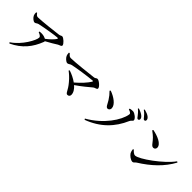

<svg xmlns="http://www.w3.org/2000/svg" viewBox="231 -2147 3507 3507"><g transform="rotate(45 1985.0 -393.0)"><path d="M419 -478C461 -461 497 -444 497 -413C497 -346 368 -98 173 29L188 48C413 -58 535 -216 613 -419C616 -427 617 -434 616 -440C702 -485 784 -536 828 -564C851 -579 900 -583 900 -613C900 -649 813 -728 779 -728C758 -728 745 -711 715 -707C650 -697 298 -658 218 -658C187 -658 174 -676 149 -707L131 -701C130 -676 133 -651 141 -632C156 -595 208 -548 240 -548C268 -548 276 -571 315 -581C420 -605 685 -649 729 -649C749 -649 754 -645 743 -625C717 -585 654 -522 586 -472C564 -484 530 -496 489 -499C468 -501 448 -499 422 -496Z M1313 -385 1302 -368C1349 -333 1403 -286 1456 -221C1556 -106 1554 -37 1600 -37C1629 -37 1652 -56 1652 -90C1652 -148 1615 -203 1560 -251C1677 -330 1775 -414 1836 -465C1873 -495 1915 -484 1915 -519C1915 -558 1824 -635 1784 -635C1762 -635 1747 -611 1722 -608C1632 -597 1272 -556 1168 -556C1134 -556 1115 -582 1090 -609L1074 -602C1075 -572 1080 -548 1087 -532C1102 -496 1155 -445 1190 -445C1215 -445 1238 -471 1263 -477C1350 -500 1629 -540 1739 -549C1753 -550 1758 -542 1750 -528C1712 -464 1621 -363 1523 -280C1460 -326 1383 -363 1313 -385Z M2779 -675C2797 -650 2809 -632 2825 -632C2843 -632 2856 -645 2856 -664C2856 -684 2848 -701 2825 -722C2796 -748 2753 -768 2699 -786L2688 -771C2733 -735 2759 -701 2779 -675ZM2871 -746C2891 -722 2902 -703 2920 -703C2939 -703 2950 -714 2950 -734C2950 -756 2940 -775 2913 -796C2887 -817 2844 -834 2790 -848L2779 -833C2829 -797 2852 -771 2871 -746ZM2145 62C2442 -49 2626 -241 2739 -501C2755 -536 2788 -545 2788 -569C2788 -607 2709 -671 2661 -675C2636 -677 2606 -671 2584 -666L2579 -647C2650 -621 2656 -605 2652 -582C2625 -414 2441 -133 2132 42ZM2091 -636C2132 -596 2165 -555 2198 -503C2240 -436 2255 -378 2296 -378C2325 -379 2348 -405 2347 -437C2346 -528 2223 -611 2105 -653Z M3164 -695 3153 -676C3245 -610 3275 -574 3323 -512C3349 -478 3366 -463 3392 -463C3423 -463 3444 -487 3444 -517C3444 -610 3291 -672 3164 -695ZM3876 -598C3733 -397 3352 -128 3258 -128C3223 -128 3189 -163 3163 -191L3148 -182C3149 -158 3158 -122 3169 -102C3190 -66 3255 -12 3305 -12C3331 -12 3343 -41 3370 -58C3596 -199 3780 -368 3896 -585Z"/></g></svg>

Font: Noto Serif JP SemiBold
Style: Regular
Weight: 600
Designer: Ryoko NISHIZUKA 西塚涼子 (kana & ideographs); Frank Grießhammer (Latin, Greek & Cyrillic); Wenlong ZHANG 张文龙 (bopomofo); San
Foundry: Adobe
Version: Version 2.001;hotconv 1.1.0;makeotfexe 2.6.0